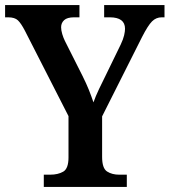

<svg xmlns="http://www.w3.org/2000/svg" viewBox="-21 -734 666 754"><path d="M151 0V-48H176Q207 -48 227.5 -60Q248 -72 248 -116V-278L77 -613Q62 -642 49.5 -654Q37 -666 11 -666H-1V-714H291V-666H270Q243 -666 231 -655Q219 -644 219 -627Q219 -615 223.5 -600Q228 -585 234 -573L303 -436Q318 -406 328 -381Q338 -356 346 -332Q354 -355 368 -384.5Q382 -414 398 -446L453 -559Q463 -580 466.5 -595.5Q470 -611 470 -621Q470 -666 410 -666H388V-714H625V-666H614Q592 -666 576 -650Q560 -634 537 -589L380 -277V-118Q380 -73 399.5 -60.5Q419 -48 447 -48H477V0Z"/></svg>

Font: Noto Serif Georgian SemiCondensed SemiBold
Style: Regular
Weight: 600
Width: 4
Designer: Monotype Design Team, Akaki Razmadze
Foundry: Google LLC
Version: Version 2.003; ttfautohint (v1.8.4.7-5d5b)